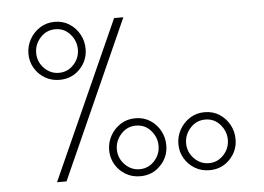

<svg xmlns="http://www.w3.org/2000/svg" viewBox="-49 -728 1095 797"><g transform="rotate(-5 498.5 -329.5)"><path d="M911.6 -113.8Q911.6 -64.9 877.7 -29.8Q843.8 5.4 793 5.4Q759.3 5.4 732.2 -10.7Q705.1 -26.9 689.2 -54Q673.3 -81.1 673.3 -113.8Q673.3 -145.5 688.7 -173.3Q704.1 -201.2 731.2 -218.8Q758.3 -236.3 793 -236.3Q828.1 -236.3 855 -218.8Q881.8 -201.2 896.7 -173.3Q911.6 -145.5 911.6 -113.8ZM879.4 -114.3Q879.4 -149.4 855 -177.5Q830.6 -205.6 793 -205.6Q755.9 -205.6 730.7 -177.7Q705.6 -149.9 705.6 -114.3Q705.6 -77.6 731.4 -50.8Q757.3 -23.9 793 -23.9Q829.1 -23.9 854.2 -50.8Q879.4 -77.6 879.4 -114.3ZM623 -113.8Q623 -64.9 589.1 -29.8Q555.2 5.4 504.4 5.4Q470.7 5.4 443.6 -10.7Q416.5 -26.9 400.6 -54Q384.8 -81.1 384.8 -113.8Q384.8 -145.5 400.1 -173.3Q415.5 -201.2 442.6 -218.8Q469.7 -236.3 504.4 -236.3Q539.6 -236.3 566.4 -218.8Q593.3 -201.2 608.2 -173.3Q623 -145.5 623 -113.8ZM590.8 -114.3Q590.8 -149.4 566.4 -177.5Q542 -205.6 504.4 -205.6Q467.3 -205.6 442.1 -177.7Q417 -149.9 417 -114.3Q417 -77.6 442.9 -50.8Q468.8 -23.9 504.4 -23.9Q540.5 -23.9 565.7 -50.8Q590.8 -77.6 590.8 -114.3ZM324.2 -541.5Q324.2 -492.7 290.3 -457.5Q256.3 -422.4 205.6 -422.4Q171.9 -422.4 144.8 -438.5Q117.7 -454.6 101.8 -481.7Q85.9 -508.8 85.9 -541.5Q85.9 -573.2 101.3 -601.1Q116.7 -628.9 143.8 -646.5Q170.9 -664.1 205.6 -664.1Q240.7 -664.1 267.6 -646.5Q294.4 -628.9 309.3 -601.1Q324.2 -573.2 324.2 -541.5ZM292 -542Q292 -577.1 267.6 -605.2Q243.2 -633.3 205.6 -633.3Q168.5 -633.3 143.3 -605.5Q118.2 -577.6 118.2 -542Q118.2 -505.4 144 -478.5Q169.9 -451.7 205.6 -451.7Q241.7 -451.7 266.8 -478.5Q292 -505.4 292 -542ZM453.1 -658.2H491.7L197.3 0H157.7Z"/></g></svg>

Font: Estedad-FD ExtraLight
Style: Regular
Weight: 200
Designer: Amin Abedi
Version: Version 7.3